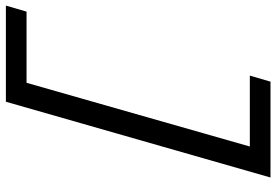

<svg xmlns="http://www.w3.org/2000/svg" viewBox="-182 -660 962 669"><g transform="rotate(90 299.5 -326.0)"><path d="M476 -715H229L250 -787H584L320 135H-15L6 63H254Z"/></g></svg>

Font: Intel One Mono
Style: Italic
Weight: 400
Italic angle: -16°
Monospace: yes
Designer: Fred Shallcrass
Foundry: Frere-Jones Type LLC
Version: Version 1.400;hotconv 1.1.0;makeotfexe 2.6.0;FJTRelease1.4